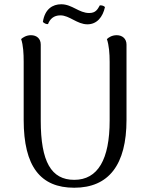

<svg xmlns="http://www.w3.org/2000/svg" viewBox="-20 -867 698 900"><path d="M472 -834C466 -840 459 -842 448 -842C437 -822 428 -806 398 -806C350 -806 318 -847 267 -847C227 -847 190 -825 181 -764C188 -757 198 -753 205 -754C214 -778 232 -795 263 -795C306 -795 341 -753 390 -753C434 -753 462 -787 472 -834ZM573 -658C573 -686 553 -702 527 -702C504 -702 489 -691 481 -684C491 -655 494 -616 494 -577V-302C494 -120 439 -24 328 -24C220 -24 171 -109 171 -302V-658C171 -686 152 -702 125 -702C103 -702 87 -691 79 -684C89 -655 91 -616 91 -577V-305C91 -86 170 13 328 13C490 13 573 -95 573 -305Z"/></svg>

Font: Arima Koshi
Style: Regular
Weight: 400
Designer: Joana Correia and Natanael Gama
Foundry: NDISCOVER
Version: Version 1.019;PS 001.019;hotconv 1.0.88;makeotf.lib2.5.64775